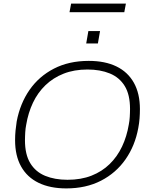

<svg xmlns="http://www.w3.org/2000/svg" viewBox="-20 -1037 835 1069"><path d="M349 12Q259 12 195 -19Q131 -50 97.5 -110Q64 -170 64 -256Q64 -284 66.5 -310Q69 -336 73 -361Q92 -461 144.5 -536.5Q197 -612 280.5 -655Q364 -698 474 -698Q565 -698 628.5 -667Q692 -636 725.5 -576Q759 -516 759 -430Q759 -403 757 -377Q755 -351 750 -325Q732 -226 679 -150Q626 -74 542.5 -31Q459 12 349 12ZM356 -36Q431 -36 489.5 -59Q548 -82 590.5 -123.5Q633 -165 659.5 -221Q686 -277 697 -343Q699 -354 700.5 -364.5Q702 -375 702.5 -386Q703 -397 703.5 -408Q704 -419 704 -430Q704 -510 674.5 -558Q645 -606 591.5 -628Q538 -650 467 -650Q393 -650 334.5 -627Q276 -604 233 -562.5Q190 -521 163.5 -465Q137 -409 126 -343Q124 -333 122.5 -322Q121 -311 120.5 -300Q120 -289 119.5 -278Q119 -267 119 -256Q119 -177 148.5 -128.5Q178 -80 231.5 -58Q285 -36 356 -36ZM460 -795 472 -864H537L525 -795ZM367 -969 376 -1017H681L672 -969Z"/></svg>

Font: Archivo SemiBold Thin
Style: Italic
Weight: 250
Italic angle: -10°
Version: Version 2.001